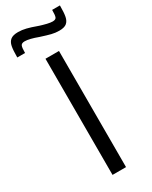

<svg xmlns="http://www.w3.org/2000/svg" viewBox="-263 -937 778 985"><g transform="rotate(-30 126.5 -444.0)"><path d="M0 0ZM87 0V-688H167V0ZM221 -777Q198 -777 176 -782.5Q154 -788 117 -800Q66 -819 39 -819Q21 -819 16 -808.5Q11 -798 11 -766H-35Q-35 -809 -30.5 -831.5Q-26 -854 -11.5 -865.5Q3 -877 33 -877Q56 -877 80 -871Q104 -865 137 -853Q191 -835 215 -835Q233 -835 237.5 -845.5Q242 -856 242 -888H288Q288 -845 283.5 -822.5Q279 -800 265 -788.5Q251 -777 221 -777Z"/></g></svg>

Font: Assailand
Style: Regular
Weight: 400
Designer: Hector Gatti with collaboration of the Omnibus-Type team
Foundry: Omnibus-Type
Version: Version 0.072;October 19, 2019;FontCreator 12.0.0.2547 64-bi